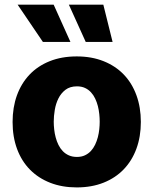

<svg xmlns="http://www.w3.org/2000/svg" viewBox="-20 -795 659 825"><path d="M34.1 -271Q34.1 -333.5 52.7 -385.1Q71.4 -436.8 106.7 -474.1Q142 -511.4 193.4 -532Q244.7 -552.6 309.7 -552.6Q373.9 -552.6 425.1 -532.1Q476.2 -511.7 511.7 -474.8Q547.2 -437.9 566.2 -385.8Q585.2 -333.8 585.2 -271Q585.2 -208.1 566.2 -156.2Q547.2 -104.4 511.7 -67.5Q476.2 -30.5 425.1 -10.1Q373.9 10.3 309.7 10.3Q246.8 10.3 195.8 -9.6Q144.9 -29.5 108.8 -66.1Q72.8 -102.6 53.4 -154.7Q34.1 -206.7 34.1 -271ZM310.7 -120.7Q330.3 -120.7 345 -127.7Q359.7 -134.6 370.6 -146.3Q381.4 -158 388.7 -173.3Q396 -188.6 400.4 -205.4Q404.8 -222.3 406.6 -239.5Q408.4 -256.7 408.4 -272Q408.4 -287.6 406.6 -304.9Q404.8 -322.1 400.6 -339Q396.3 -355.8 389 -371.3Q381.7 -386.7 370.9 -398.4Q360.1 -410.2 345.2 -417.1Q330.3 -424 310.7 -424Q280.9 -424 261.5 -409.3Q242.2 -394.5 231 -372Q219.8 -349.4 215.4 -322.8Q210.9 -296.2 210.9 -272Q210.9 -256 212.9 -238.6Q214.8 -221.2 219.3 -204.4Q223.7 -187.5 231.2 -172.4Q238.6 -157.3 249.6 -145.8Q260.7 -134.2 275.7 -127.5Q290.8 -120.7 310.7 -120.7ZM210.6 -774.9 282.7 -614.7H164.4L55.8 -774.9ZM424 -774.9 463.8 -614.7H348.4L275.9 -774.9Z"/></svg>

Font: Inter P Extra Bold
Style: Regular
Weight: 800
Designer: Rasmus Andersson
Foundry: rsms
Version: Version 3.018;git-588b23468